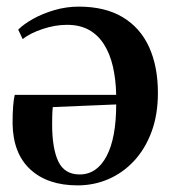

<svg xmlns="http://www.w3.org/2000/svg" viewBox="-20 -549 516 580"><path d="M214.5 11Q124 11 71.8 -37Q19.5 -85 18 -175.5Q18 -209 19.8 -229.5Q21.5 -250 24.5 -262.5H331Q330 -309.5 321 -348.2Q312 -387 294 -415.2Q276 -443.5 248.5 -458.8Q221 -474 182.5 -474Q146 -474 108.2 -461.2Q70.5 -448.5 48.5 -431L35 -459.5Q51.5 -476 80 -492Q108.5 -508 144.5 -518.5Q180.5 -529 218 -529Q297.5 -529 350.8 -497Q404 -465 430.5 -406.5Q457 -348 457 -268.5Q457 -202.5 437.8 -150.8Q418.5 -99 385 -63Q351.5 -27 307.8 -8Q264 11 214.5 11ZM220.5 -22Q247 -22 267.5 -36.2Q288 -50.5 302.2 -77.8Q316.5 -105 323.8 -144.2Q331 -183.5 331 -233.5L139.5 -225.5Q138 -212.5 137.8 -198.8Q137.5 -185 137.5 -173Q137.5 -100.5 156.2 -61.2Q175 -22 220.5 -22Z"/></svg>

Font: Merriweather 120pt SemiBold
Style: Regular
Weight: 600
Version: Version 2.100